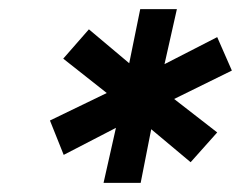

<svg xmlns="http://www.w3.org/2000/svg" viewBox="-20 -720 526 419"><path d="M396 -366 310 -438 287 -321H206L233 -441L119 -382L89 -457L213 -517L118 -592L174 -656L262 -582L286 -700H366L339 -580L454 -639L486 -566L360 -504L454 -431Z"/></svg>

Font: Rosa Sans SemiBold
Style: Italic
Weight: 600
Italic angle: -12°
Designer: Pentagram / MCKL
Foundry: Pentagram / MCKL
Version: Version 1.005;September 16, 2019;FontCreator 11.5.0.2425 64-